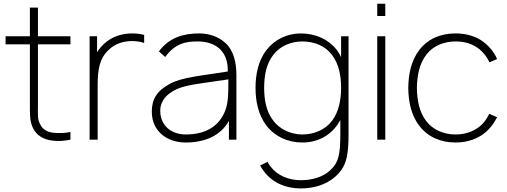

<svg xmlns="http://www.w3.org/2000/svg" viewBox="-20 -760 2762 1045"><path d="M186.5 -518.8H363.5V-562.5H186.5V-718.8H142.7V-562.5H10.4V-518.8H142.7V-186.5C142.7 -137.5 141.7 -102.1 158.3 -65.6C178.1 -22.9 215.6 -1 264.6 5.2C297.9 9.4 330.2 7.3 363.5 0V-41.7C335.4 -35.4 301 -34.4 269.8 -37.5C237.5 -40.6 209.4 -57.3 197.9 -85.4C183.3 -111.5 186.5 -137.5 186.5 -186.5Z M697.9 -578.1C643.8 -578.1 588.5 -560.4 547.9 -522.9C531.2 -507.3 518.8 -492.7 508.3 -476V-562.5H467.7V0H511.5V-299C512.5 -378.1 518.8 -441.7 575 -491.7C605.2 -520.8 651 -536.5 697.9 -536.5C721.9 -536.5 743.8 -533.3 764.6 -526V-569.8C743.8 -576 721.9 -578.1 697.9 -578.1Z M1266.7 0V-352.1C1266.7 -415.6 1253.1 -487.5 1203.1 -529.2C1168.8 -560.4 1117.7 -578.1 1064.6 -578.1C980.2 -578.1 902.1 -557.3 844.8 -480.2L879.2 -450C935.4 -526 993.8 -534.4 1056.2 -534.4C1147.9 -534.4 1222.9 -486.5 1219.8 -370.8C1078.1 -347.9 972.9 -340.6 905.2 -304.2C835.4 -266.7 806.2 -221.9 806.2 -152.1C806.2 -47.9 886.5 15.6 990.6 15.6C1091.7 15.6 1179.2 -18.8 1226 -102.1V0ZM1197.9 -139.6C1160.4 -63.5 1086.5 -28.1 991.7 -28.1C910.4 -28.1 852.1 -78.1 852.1 -157.3C852.1 -229.2 917.7 -276 1002.1 -293.8C1028.1 -300 1100 -310.4 1222.9 -328.1C1222.9 -234.4 1221.9 -188.5 1197.9 -139.6Z M1836.5 -562.5V-449C1830.2 -461.5 1824 -472.9 1816.7 -483.3C1771.9 -544.8 1696.9 -578.1 1617.7 -578.1C1542.7 -578.1 1474 -544.8 1430.2 -487.5C1384.4 -428.1 1370.8 -352.1 1370.8 -282.3C1370.8 -211.5 1384.4 -136.5 1430.2 -76C1478.1 -15.6 1546.9 15.6 1626 15.6C1705.2 15.6 1772.9 -18.8 1816.7 -81.2L1832.3 -106.3V-31.3C1832.3 78.1 1824 126 1774 169.8C1732.3 206.3 1674 220.8 1616.7 220.8C1552.1 220.8 1489.6 195.8 1452.1 145.8C1445.8 138.5 1440.6 130.2 1436.5 120.8L1395.8 140.6C1402.1 152.1 1408.3 162.5 1416.7 172.9C1463.5 235.4 1536.5 265.6 1616.7 265.6C1681.2 265.6 1750 249 1803.1 203.1C1863.5 150 1877.1 94.8 1877.1 -31.3V-562.5ZM1787.5 -103.1C1751 -54.2 1689.6 -28.1 1626 -28.1C1563.5 -28.1 1503.1 -55.2 1466.7 -104.2C1429.2 -152.1 1417.7 -217.7 1417.7 -282.3C1417.7 -346.9 1429.2 -412.5 1466.7 -460.4C1503.1 -509.4 1563.5 -534.4 1626 -534.4C1689.6 -534.4 1751 -510.4 1787.5 -460.4C1824 -412.5 1836.5 -346.9 1836.5 -282.3C1836.5 -217.7 1824 -151 1787.5 -103.1Z M2033.3 -739.6V-672.9H2077.1V-739.6ZM2033.3 -562.5V0H2077.1V-562.5Z M2685.4 -438.5C2668.8 -480.2 2634.4 -517.7 2595.8 -542.7C2556.3 -566.7 2509.4 -578.1 2459.4 -578.1C2379.2 -578.1 2310.4 -550 2262.5 -488.5C2215.6 -427.1 2203.1 -352.1 2202.1 -281.2C2203.1 -211.5 2215.6 -135.4 2262.5 -75C2309.4 -13.5 2380.2 15.6 2459.4 15.6C2510.4 15.6 2558.3 3.1 2597.9 -21.9C2635.4 -44.8 2664.6 -81.2 2685.4 -121.9L2642.7 -140.6C2626 -105.2 2602.1 -76 2569.8 -57.3C2537.5 -37.5 2499 -28.1 2459.4 -28.1C2395.8 -28.1 2335.4 -53.1 2299 -102.1C2261.5 -151 2250 -216.7 2249 -281.2C2250 -345.8 2261.5 -411.5 2299 -460.4C2335.4 -510.4 2395.8 -534.4 2459.4 -534.4C2499 -534.4 2537.5 -526 2568.8 -506.3C2600 -488.5 2629.2 -454.2 2643.8 -420.8Z"/></svg>

Font: Manrope Thin
Style: Regular
Weight: 100
Width: 4
Designer: Michael Sharanda
Foundry: Michael Sharanda
Version: Version 2.000;PS 002.000;hotconv 1.0.88;makeotf.lib2.5.64775